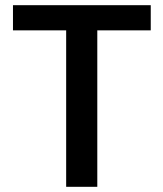

<svg xmlns="http://www.w3.org/2000/svg" viewBox="-20 -720 630 740"><path d="M235 0V-603H30V-700H561V-603H355V0Z"/></svg>

Font: DM Sans 10pt SemiBold
Style: Regular
Weight: 600
Version: Version 4.004;gftools[0.9.30]